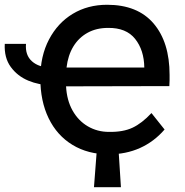

<svg xmlns="http://www.w3.org/2000/svg" viewBox="-20 -628 774 805"><path d="M374 157 386 0H477L487 157ZM670 -85Q626 -34 567 -7.5Q508 19 436 19Q349 19 284 -20.5Q219 -60 184 -132Q149 -204 149 -301Q149 -393 185.5 -462.5Q222 -532 285 -570Q348 -608 429 -608Q557 -608 624 -529.5Q691 -451 691 -314Q691 -303 691 -291.5Q691 -280 690 -267L257 -266Q260 -208 284 -165Q308 -122 348 -98.5Q388 -75 437 -75Q496 -74 535.5 -92.5Q575 -111 615 -154ZM585 -345Q584 -418 546.5 -465Q509 -512 433 -511Q384 -511 347 -490.5Q310 -470 287.5 -433Q265 -396 259 -345ZM194 -271Q144 -271 98.5 -290Q53 -309 25 -347.5Q-3 -386 0 -444H89Q85 -397 114 -371Q143 -345 194 -345Z"/></svg>

Font: Podkova
Style: Bold
Weight: 700
Designer: Ilya Yudin
Foundry: Cyreal (www.cyreal.org)
Version: Version 2.102; ttfautohint (v1.8.1.43-b0c9)